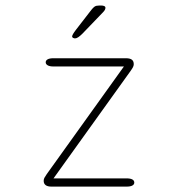

<svg xmlns="http://www.w3.org/2000/svg" viewBox="-20 -692 659 712"><path d="M142 -21.5Q142 -27.5 144.8 -32.8Q147.5 -38 153.5 -46.5L439.5 -445.5H178Q164 -445.5 156.8 -449.8Q149.5 -454 149.5 -461Q149.5 -468 156.8 -472Q164 -476 178 -476H447.5Q461.5 -476 468.8 -470.8Q476 -465.5 476 -454Q476 -449 473.5 -443.8Q471 -438.5 465 -430L178.5 -30.5H449.5Q463.5 -30.5 470.8 -26.5Q478 -22.5 478 -15Q478 -8 470.8 -4Q463.5 0 449.5 0H170.5Q156.5 0 149.2 -5.5Q142 -11 142 -21.5ZM257.5 -549.5Q255.5 -549.5 251.5 -551.2Q247.5 -553 247.5 -557Q247.5 -563 262 -582L318.5 -655Q325.5 -664 331.2 -667.8Q337 -671.5 348 -671.5H356Q362 -671.5 366.5 -669.5Q371 -667.5 371 -663Q371 -655.5 362 -646.5L285.5 -567Q277.5 -559 270.5 -554.2Q263.5 -549.5 257.5 -549.5Z"/></svg>

Font: Sono Monospace ExtraLight
Style: Regular
Weight: 250
Version: Version 2.112